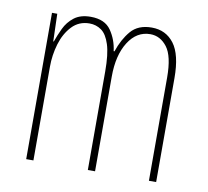

<svg xmlns="http://www.w3.org/2000/svg" viewBox="-65 -609 738 681"><g transform="rotate(10 304.0 -268.5)"><path d="M429 -537Q480 -537 509.5 -498Q539 -459 539 -374V0H513V-372Q513 -449 488.5 -481Q464 -513 428 -513Q379 -513 349 -465.5Q319 -418 319 -341V0H293V-355Q293 -417 282 -451.5Q271 -486 252 -499.5Q233 -513 209 -513Q171 -513 146 -486.5Q121 -460 109 -420Q97 -380 97 -337V0H71V-527H90L93 -428H95Q103 -451 115 -476.5Q127 -502 149.5 -519.5Q172 -537 209 -537Q260 -537 282.5 -504.5Q305 -472 310 -431H313Q328 -476 354 -506.5Q380 -537 429 -537Z"/></g></svg>

Font: Noto Sans Lao UI ExtCond Thin
Style: Regular
Weight: 100
Width: 2
Designer: Monotype Design Team
Foundry: Monotype Imaging Inc.
Version: Version 2.000; ttfautohint (v1.8.4.7-5d5b)